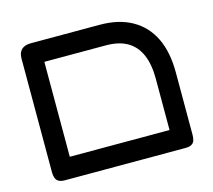

<svg xmlns="http://www.w3.org/2000/svg" viewBox="-89 -689 891 805"><g transform="rotate(-15 356.5 -286.0)"><path d="M98 10Q80 10 70.5 4Q61 -2 57.5 -12.5Q54 -23 54 -35V-530Q54 -556 68 -569Q82 -582 109 -582H407Q490 -582 547.5 -549.5Q605 -517 634.5 -456Q664 -395 664 -306V-36Q664 -23 661 -12.5Q658 -2 648.5 4Q639 10 620 10Q602 10 592.5 5Q583 0 579.5 -9.5Q576 -19 576 -29V-303Q576 -366 557.5 -408Q539 -450 502.5 -471Q466 -492 410 -492H143V-36Q143 -23 139.5 -12.5Q136 -2 126.5 4Q117 10 98 10ZM96 10 97 -80H621L622 10Z"/></g></svg>

Font: Fredoka SemiExpanded
Style: Regular
Weight: 400
Width: 6
Designer: Ben Nathan
Foundry: Milena B. Brandão, Ben Nathan
Version: Version 2.001